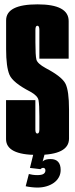

<svg xmlns="http://www.w3.org/2000/svg" viewBox="-20 -700 343 873"><path d="M150.2 152.8Q138.2 152.8 123.1 151.1Q108 149.5 96.8 146.8L111.2 91.2Q117.2 92.9 127.9 94.6Q138.5 96.2 149 96.2Q169.9 96.2 178.2 90.5Q186.5 84.8 186.5 75Q186.5 69 183.6 66.1Q180.6 63.2 176.5 63.2Q173.1 63.2 170 64.8Q166.9 66.2 164.2 69.2L162.2 45.8Q167.9 37.1 178.8 30.2Q189.6 23.2 210 23.2Q232.9 23.2 244.3 35.8Q255.8 48.4 255.8 72.8Q255.8 91.5 247.4 106.2Q239.1 121 224.7 131.3Q210.2 141.6 191.1 147.2Q171.9 152.8 150.2 152.8ZM164.2 69.2 116.2 63.5 131.8 0H183.2ZM149.8 4.5Q7.5 4.5 7.5 -67.6Q7.5 -139.8 7.5 -244.8H140.8Q140.8 -129.2 140.8 -111Q140.8 -92.8 149.6 -92.8Q159 -92.8 159 -111Q159 -129.2 159 -171Q159 -224.2 155.2 -244.4Q151.5 -264.6 117.8 -283.2Q38.5 -324 23.1 -359.9Q7.8 -395.8 7.8 -476.5Q7.8 -534.5 7.8 -607.4Q7.8 -680.2 150.8 -680.2Q292.2 -680.2 292.2 -604.2Q292.2 -528.2 292.2 -433.2H159Q159 -544.8 159 -563.9Q159 -583 150 -583Q141 -583 141 -563.9Q141 -544.8 141 -507.2Q141 -447.5 145.5 -429.2Q150 -411 188 -390.2Q262.2 -351.2 278 -318.9Q293.8 -286.5 293.8 -203.2Q293.8 -144.2 293.8 -69.9Q293.8 4.5 149.8 4.5Z"/></svg>

Font: Anybody UltraCondensed Thin
Style: Regular
Weight: 100
Width: 1
Designer: Tyler Finck
Foundry: Etcetera Type Company
Version: Version 1.110